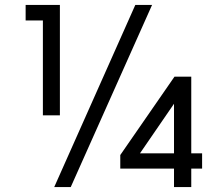

<svg xmlns="http://www.w3.org/2000/svg" viewBox="-20 -759 874 779"><path d="M154 -291H223V-739H84V-676H154ZM200 0H267L597 -739H529ZM468 -75H686V0H756V-75H800V-137H756V-448H688L468 -130ZM548 -137 686 -338V-137Z"/></svg>

Font: Involve Medium
Style: Regular
Weight: 500
Designer: Stefan Peev
Foundry: Context Ltd.
Version: Version 1.001